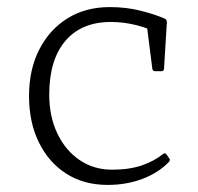

<svg xmlns="http://www.w3.org/2000/svg" viewBox="-20 -515 560 542"><path d="M284 7Q217 7 167.5 -24.5Q118 -56 90 -112.5Q62 -169 62 -244Q62 -319 91 -375.5Q120 -432 171 -463.5Q222 -495 290 -495Q337 -495 378 -484.5Q419 -474 446 -462Q452 -458 451 -451L443 -321Q443 -314 435 -314H418Q411 -314 410 -321L394 -447L428 -419Q404 -434 367 -443.5Q330 -453 293 -453Q210 -453 164.5 -399.5Q119 -346 119 -248Q119 -186 142 -138Q165 -90 205 -63Q245 -36 296 -36Q345 -36 380 -48Q415 -60 440 -80Q446 -85 450 -79L457 -69Q462 -64 457 -58Q427 -27 382 -10Q337 7 284 7Z"/></svg>

Font: Hahmlet ExtraLight
Style: Regular
Weight: 250
Designer: Minjoo Ham & Mark Frömberg
Foundry: hypertype
Version: Version 1.002